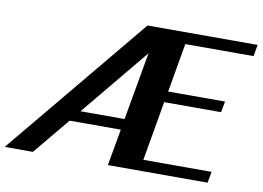

<svg xmlns="http://www.w3.org/2000/svg" viewBox="-108 -815 1273 931"><g transform="rotate(10 528.0 -350.0)"><path d="M743 -643 701 -402H981L971 -348H691L640 -55H976L966 0H475L507 -180H255L106 0H-33L547 -700H1089L1079 -643ZM516 -234 575 -568 299 -234Z"/></g></svg>

Font: Fahkwang
Style: Bold Italic
Weight: 700
Italic angle: -10°
Designer: Suppakit Chalermlarp | Katatrad Co.,Ltd.
Foundry: Cadson Demak Co.,Ltd.
Version: Version 1.000; ttfautohint (v1.6)